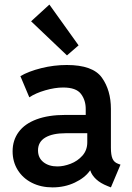

<svg xmlns="http://www.w3.org/2000/svg" viewBox="-20 -813 579 841"><path d="M35.2 -150.4Q35.2 -198.7 61.8 -234.9Q88.4 -271 140.4 -290.3Q192.4 -309.6 265.6 -309.6H355.5V-334Q356 -373.5 334.7 -401.6Q313.5 -429.7 256.8 -429.7Q220.7 -429.7 178.5 -417.5Q136.2 -405.3 108.4 -386.7L69.3 -479.5Q105 -500.5 160.4 -514.4Q215.8 -528.3 272.5 -528.3Q386.7 -528.3 426.3 -472.9Q465.8 -417.5 465.8 -335.9V-166Q465.8 -134.3 472.7 -118.2Q479.5 -102.1 497.1 -95.7L507.8 -91.8L465.8 7.8L451.2 2Q419.9 -10.3 400.9 -28.1Q381.8 -45.9 375.5 -66.4H374.5Q352.1 -34.2 307.6 -13.2Q263.2 7.8 210 7.8Q159.7 7.8 119.9 -12.2Q80.1 -32.2 57.6 -68.4Q35.2 -104.5 35.2 -150.4ZM231.4 -84Q258.8 -84 289.3 -95.7Q319.8 -107.4 341.1 -131.3Q362.3 -155.3 362.3 -189.5V-229.5H268.6Q210 -229.5 178.2 -210.4Q146.5 -191.4 146.5 -154.3Q146.5 -121.6 170.2 -102.8Q193.8 -84 231.4 -84ZM116.2 -719.7 196.3 -793 324.2 -614.3 273.4 -570.3Z"/></svg>

Font: Reddit Sans Vanilla SemiBold
Style: Regular
Weight: 600
Designer: Stephen Hutchings
Foundry: Reddit
Version: Version 1.013